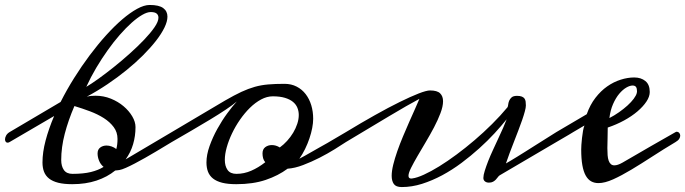

<svg xmlns="http://www.w3.org/2000/svg" viewBox="-39 -738 2787 781"><path d="M446.8 -46.4Q441.9 -45.4 437.7 -45.2Q433.6 -44.9 429.7 -44.4Q397.5 -18.1 353.5 -3.4Q309.6 11.2 254.9 11.2Q221.2 11.2 198 5.4Q174.8 -0.5 160.6 -11.7Q146.5 -22.9 140.1 -39.3Q133.8 -55.7 133.8 -77.1Q133.8 -118.7 146.5 -166.5Q159.2 -214.4 181.2 -266.1L0 -160.2Q-3.9 -157.7 -8.3 -157.7Q-13.2 -157.7 -15.9 -161.6Q-18.6 -165.5 -18.6 -171.4Q-18.6 -178.2 -14.2 -186.5Q-9.8 -194.8 0 -200.7L207.5 -323.2Q232.4 -372.6 262.7 -420.9Q293 -469.2 325.7 -512.9Q358.4 -556.6 392.3 -594.2Q426.3 -631.8 458.3 -659.2Q490.2 -686.5 518.8 -702.1Q547.4 -717.8 569.8 -717.8Q607.9 -717.8 625 -705.1Q642.1 -692.4 642.1 -670.4Q642.1 -650.9 629.9 -625.7Q617.7 -600.6 595.5 -572Q573.2 -543.5 542.7 -512.9Q512.2 -482.4 475.8 -452.9Q439.5 -423.3 398.2 -395.5Q356.9 -367.7 314 -344.7Q323.2 -347.2 332 -347.9Q340.8 -348.6 349.6 -348.6Q382.3 -348.6 411.9 -336.7Q441.4 -324.7 463.6 -305.9Q485.8 -287.1 499 -264.6Q512.2 -242.2 512.2 -221.2Q512.2 -184.6 502.4 -151.4Q492.7 -118.2 472.2 -89.8L659.7 -200.7Q664.6 -202.1 668.9 -202.1Q680.7 -202.1 680.7 -190.4Q680.7 -172.4 659.7 -160.2Q648.9 -153.8 631.6 -143.3Q614.3 -132.8 593.8 -120.6Q573.2 -108.4 551.3 -95.9Q529.3 -83.5 509.3 -73Q489.3 -62.5 472.7 -55.2Q456.1 -47.9 446.8 -46.4ZM439 -172.9Q439 -200.2 423.6 -220.9Q408.2 -241.7 383.3 -257.6Q358.4 -273.4 327.1 -285.2Q295.9 -296.9 263.7 -306.6Q238.8 -249 224.4 -193.8Q210 -138.7 210 -86.9Q210 -62 220.9 -46.4Q231.9 -30.8 255.9 -30.8Q300.3 -30.8 330.8 -38.3Q361.3 -45.9 382.3 -59.1Q369.6 -69.8 363.8 -84.7Q357.9 -99.6 357.9 -113.8Q357.9 -129.9 368.7 -137.9Q379.4 -146 394.5 -146Q404.3 -146 414.8 -142.3Q425.3 -138.7 434.1 -131.8Q439 -149.4 439 -172.9ZM574.2 -689Q559.6 -689 539.6 -677.5Q519.5 -666 496.3 -645.3Q473.1 -624.5 448.2 -596.2Q423.3 -567.9 399.2 -533.9Q375 -500 352.5 -462.2Q330.1 -424.3 312 -384.8Q332 -396.5 361.3 -417.5Q390.6 -438.5 423.3 -464.6Q456.1 -490.7 488.5 -519.8Q521 -548.8 547.1 -576.2Q573.2 -603.5 589.4 -627Q605.5 -650.4 605.5 -666Q605.5 -676.8 598.1 -682.9Q590.8 -689 574.2 -689Z M1118.2 -397Q1146 -397 1167.7 -385.7Q1189.5 -374.5 1204.3 -355.2Q1219.2 -335.9 1227.1 -310.1Q1234.9 -284.2 1234.9 -254.9Q1234.9 -237.8 1231 -217.3Q1227.1 -196.8 1219.7 -175Q1212.4 -153.3 1201.9 -131.8Q1191.4 -110.4 1178.7 -92.3Q1188 -97.2 1201.2 -104.5Q1214.4 -111.8 1229.2 -120.4Q1244.1 -128.9 1260.5 -138.2Q1276.9 -147.5 1292.5 -156.2L1368.2 -200.7Q1371.6 -202.6 1377.4 -202.6Q1388.7 -202.6 1388.7 -190.9Q1388.7 -174.8 1368.2 -160.2Q1350.6 -148.4 1322.3 -130.9Q1293.9 -113.3 1261 -96.4Q1228 -79.6 1194.1 -66.7Q1160.2 -53.7 1130.9 -51.8Q1092.8 -23.4 1041.5 -6.1Q990.2 11.2 921.9 11.2Q888.2 11.2 865 5.4Q841.8 -0.5 827.6 -11.7Q813.5 -22.9 807.1 -39.3Q800.8 -55.7 800.8 -77.1Q800.8 -108.4 813.5 -144Q826.2 -179.7 845 -213.6Q863.8 -247.6 885.3 -276.9Q906.7 -306.2 924.3 -325.2Q908.7 -311.5 880.1 -292.5Q851.6 -273.4 815.7 -251.7Q779.8 -230 739.5 -206.5Q699.2 -183.1 659.7 -160.2Q653.8 -157.7 648.9 -157.7Q642.6 -157.7 639.2 -161.4Q635.7 -165 635.7 -170.9Q635.7 -177.7 641.4 -185.3Q647 -192.9 659.7 -200.7Q733.9 -244.1 786.1 -275.6Q838.4 -307.1 876.5 -329.1Q914.6 -351.1 942.9 -364.3Q971.2 -377.4 997.3 -384.8Q1023.4 -392.1 1051.8 -394.5Q1080.1 -397 1118.2 -397ZM922.9 -30.8Q953.6 -30.8 982.9 -43.5Q1012.2 -56.2 1040 -78.1Q1033.7 -85.4 1031.2 -94.7Q1028.8 -104 1028.8 -113.8Q1028.8 -130.9 1040 -139.4Q1051.3 -147.9 1066.9 -147.9Q1083.5 -147.9 1099.1 -138.2Q1114.7 -149.4 1128.9 -165Q1143.1 -180.7 1153.6 -198.2Q1164.1 -215.8 1170.2 -234.4Q1176.3 -252.9 1176.3 -270.5Q1176.3 -285.6 1170.7 -299.6Q1165 -313.5 1152.6 -323.7Q1140.1 -334 1119.9 -340.1Q1099.6 -346.2 1070.8 -346.2Q1046.9 -346.2 1023.2 -333.5Q999.5 -320.8 977.8 -299.6Q956.1 -278.3 937.3 -251.2Q918.5 -224.1 904.8 -195.3Q891.1 -166.5 883.3 -138.7Q875.5 -110.8 875.5 -87.9Q875.5 -62.5 886.7 -46.6Q897.9 -30.8 922.9 -30.8Z M1638.2 -12.2Q1657.2 -14.6 1685.5 -27.6Q1713.9 -40.5 1747.6 -61.3Q1781.2 -82 1818.1 -109.4Q1855 -136.7 1891.6 -168Q1928.2 -199.2 1962.6 -233.4Q1997.1 -267.6 2025.4 -301.8Q2027.3 -304.7 2028.1 -312.3Q2028.8 -319.8 2032 -327.9Q2035.2 -335.9 2042.2 -342Q2049.3 -348.1 2064 -348.1Q2076.2 -348.1 2083.5 -345.2Q2090.8 -342.3 2094.5 -337.2Q2098.1 -332 2099.1 -325Q2100.1 -317.9 2100.1 -309.1Q2100.1 -300.3 2095.9 -284.9Q2091.8 -269.5 2085 -249.8Q2078.1 -230 2069.3 -207Q2060.5 -184.1 2051.5 -160.9Q2042.5 -137.7 2033.9 -115Q2025.4 -92.3 2019 -73.2Q2025.4 -76.7 2037.6 -84Q2049.8 -91.3 2065.7 -101.1Q2081.5 -110.8 2099.4 -122.1Q2117.2 -133.3 2134.8 -144.5L2224.1 -200.7Q2227.5 -202.6 2231.4 -202.6Q2236.8 -202.6 2241.2 -198.5Q2245.6 -194.3 2245.6 -188Q2245.6 -181.2 2240.5 -174.1Q2235.4 -167 2224.1 -160.2L1993.7 -24.9Q1989.7 -22.5 1986.1 -17.3Q1982.4 -12.2 1977.8 -7.3Q1973.1 -2.4 1966.6 1.2Q1960 4.9 1949.7 4.9Q1939.9 4.9 1933.6 -0.2Q1927.2 -5.4 1927.2 -14.2Q1927.2 -25.4 1932.9 -43.5Q1938.5 -61.5 1947 -83.3Q1955.6 -105 1966.6 -128.7Q1977.5 -152.3 1988 -175Q1998.5 -197.8 2007.6 -218Q2016.6 -238.3 2022 -252.9Q2001 -226.6 1972.7 -195.8Q1944.3 -165 1910.4 -134.5Q1876.5 -104 1838.4 -75.4Q1800.3 -46.9 1759.8 -25.1Q1719.2 -3.4 1677.7 9.8Q1636.2 22.9 1595.2 22.9Q1571.8 22.9 1563 10.5Q1554.2 -2 1554.2 -22.9Q1554.2 -42 1560.5 -67.9Q1566.9 -93.8 1577.1 -123Q1587.4 -152.3 1600.3 -183.1Q1613.3 -213.9 1625.7 -242.2Q1638.2 -270.5 1649.2 -294.9Q1660.2 -319.3 1667 -335.9Q1644 -323.7 1612.5 -305.7Q1581.1 -287.6 1543 -264.9Q1504.9 -242.2 1460.7 -215.6Q1416.5 -189 1368.2 -160.2Q1362.8 -157.2 1358.4 -157.2Q1352.5 -157.2 1348.1 -161.1Q1343.8 -165 1343.8 -171.4Q1343.8 -177.2 1349.4 -184.8Q1355 -192.4 1368.2 -200.7Q1430.2 -238.3 1485.8 -269.5Q1541.5 -300.8 1586.7 -323Q1631.8 -345.2 1663.8 -357.7Q1695.8 -370.1 1710 -370.1Q1739.3 -370.1 1751.2 -358.4Q1763.2 -346.7 1763.2 -326.2Q1763.2 -305.2 1752.7 -277.6Q1742.2 -250 1726.6 -220.2Q1710.9 -190.4 1692.9 -160.2Q1674.8 -129.9 1659.2 -103Q1643.6 -76.2 1633.1 -55.2Q1622.6 -34.2 1622.6 -22.9Q1622.6 -11.7 1633.8 -11.7Q1637.7 -11.7 1638.2 -12.2Z M2224.1 -160.2Q2219.2 -156.7 2212.9 -156.7Q2206.5 -156.7 2202.6 -160.4Q2198.7 -164.1 2198.7 -169.9Q2198.7 -176.3 2204.3 -184.3Q2210 -192.4 2224.1 -200.7L2347.7 -273.4Q2361.3 -312 2383.1 -340.1Q2404.8 -368.2 2430.9 -386.5Q2457 -404.8 2485.6 -413.8Q2514.2 -422.9 2541 -422.9Q2568.4 -422.9 2586.2 -408.4Q2604 -394 2604 -363.8Q2604 -345.2 2590.6 -325Q2577.1 -304.7 2554 -284.9Q2530.8 -265.1 2499.5 -248Q2468.3 -231 2433.1 -219.2Q2433.1 -195.8 2432.4 -174.8Q2431.6 -153.8 2431.6 -135.3Q2431.6 -119.6 2432.6 -106.7Q2433.6 -93.8 2436.8 -84.7Q2439.9 -75.7 2445.6 -70.6Q2451.2 -65.4 2460 -65.4Q2473.6 -65.4 2492.9 -76.4Q2512.2 -87.4 2541.5 -104.5Q2567.9 -120.1 2608.9 -143.6Q2649.9 -167 2709 -200.7Q2710.9 -202.1 2714.4 -202.1Q2719.7 -202.1 2723.9 -197.5Q2728 -192.9 2728 -186Q2728 -180.2 2723.9 -173.3Q2719.7 -166.5 2709 -160.2Q2660.6 -131.3 2615.2 -101.8Q2569.8 -72.3 2529.5 -48.1Q2489.3 -23.9 2455.1 -8.5Q2420.9 6.8 2395.5 6.8Q2378.4 6.8 2365.5 -0.5Q2352.5 -7.8 2343.5 -23.9Q2334.5 -40 2329.8 -66.2Q2325.2 -92.3 2325.2 -129.9Q2325.2 -135.7 2325.9 -148.7Q2326.7 -161.6 2328.4 -176.5Q2330.1 -191.4 2332.5 -205.6Q2335 -219.7 2338.4 -227.5Q2335 -225.6 2328.4 -221.7Q2321.8 -217.8 2313 -212.6Q2304.2 -207.5 2294.4 -201.7Q2284.7 -195.8 2274.9 -189.9ZM2551.3 -359.9Q2552.2 -362.8 2552.2 -366.2Q2552.2 -378.4 2548.1 -384.3Q2543.9 -390.1 2534.2 -390.1Q2522.9 -390.1 2508.3 -381.6Q2493.7 -373 2479.7 -356.4Q2465.8 -339.8 2454.8 -314.9Q2443.8 -290 2439.9 -257.8Q2460 -268.1 2479 -281.5Q2498 -294.9 2513.4 -308.8Q2528.8 -322.8 2538.8 -336.2Q2548.8 -349.6 2551.3 -359.9Z"/></svg>

Font: Meddon
Style: Regular
Weight: 400
Designer: Vernon Adams
Foundry: Vernon Adams
Version: Version 1.000